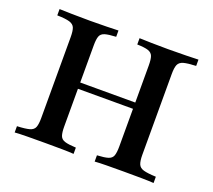

<svg xmlns="http://www.w3.org/2000/svg" viewBox="-101 -703 927 835"><g transform="rotate(20 362.0 -285.5)"><path d="M411.3 0V-29Q445.2 -30.6 462.1 -35.9Q479 -41.1 484.3 -55.6Q489.5 -70.2 489.5 -98.4V-472.6Q489.5 -501.6 484.3 -515.7Q479 -529.8 462.5 -535.5Q446 -541.1 411.3 -541.9V-571Q431.5 -570.2 466.5 -569.4Q501.6 -568.5 543.5 -568.5Q591.1 -568.5 627 -569.4Q662.9 -570.2 683.9 -571V-541.9Q645.2 -540.3 626.6 -535.1Q608.1 -529.8 602 -515.7Q596 -501.6 596 -472.6V-98.4Q596 -70.2 602 -55.6Q608.1 -41.1 626.6 -35.9Q645.2 -30.6 683.9 -29V0Q662.9 -1.6 627 -2Q591.1 -2.4 543.5 -2.4Q500.8 -2.4 466.1 -2Q431.5 -1.6 411.3 0ZM41.1 0V-29Q79.8 -30.6 98.4 -35.9Q116.9 -41.1 122.6 -55.6Q128.2 -70.2 128.2 -98.4V-472.6Q128.2 -501.6 122.6 -515.7Q116.9 -529.8 98.4 -535.5Q79.8 -541.1 41.1 -541.9V-571Q62.1 -570.2 98.8 -569.4Q135.5 -568.5 183.1 -568.5Q225 -568.5 259.3 -569.4Q293.5 -570.2 313.7 -571V-541.9Q279 -540.3 262.1 -535.1Q245.2 -529.8 239.9 -515.7Q234.7 -501.6 234.7 -472.6V-98.4Q234.7 -70.2 239.9 -55.6Q245.2 -41.1 262.1 -35.9Q279 -30.6 313.7 -29V0Q293.5 -1.6 258.9 -2Q224.2 -2.4 182.3 -2.4Q134.7 -2.4 98.4 -2Q62.1 -1.6 41.1 0ZM192.7 -272.6V-301.6H531.5V-272.6Z"/></g></svg>

Font: Playfair 5pt SemiExpanded Light SemiBold
Style: Regular
Weight: 600
Version: Version 2.001;gftools[0.9.30]